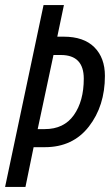

<svg xmlns="http://www.w3.org/2000/svg" viewBox="-20 -734 434 754"><path d="M80 0 112 -156H156Q266 -156 329 -237Q392 -318 392 -436Q392 -507 350.5 -548.5Q309 -590 230 -590H205L231 -714H151L0 0ZM190 -518H219Q309 -518 309 -425Q309 -337 270 -282Q231 -227 156 -227H128Z"/></svg>

Font: Noto Sans Display Condensed
Style: Italic
Weight: 400
Width: 3
Designer: Monotype Design team
Foundry: Monotype Imaging Inc.
Version: 1.000